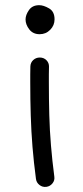

<svg xmlns="http://www.w3.org/2000/svg" viewBox="-20 -579 325 756"><path d="M80.6 -502.4Q80.6 -520 94 -539.3Q107.4 -558.6 134.3 -558.6Q151.4 -558.6 173.1 -546.1Q194.8 -533.7 194.8 -502.9Q194.8 -479 177.7 -461.7Q160.6 -444.3 136.2 -444.3Q109.9 -444.3 95.2 -463.4Q80.6 -482.4 80.6 -502.4ZM162.6 156.7Q147.5 158.7 135.5 149.4Q123.5 140.1 121.6 125.5Q112.8 59.6 107.9 -1Q103 -61.5 101.1 -123.8Q99.1 -186 99.1 -256.8Q99.1 -271 99.1 -286.4Q99.1 -301.8 99.6 -317.4Q100.1 -332.5 110.8 -342.5Q121.6 -352.5 136.7 -352.5Q152.3 -352.5 162.8 -342Q173.3 -331.5 172.9 -316.4Q172.4 -301.3 172.4 -286.1Q172.4 -271 172.4 -256.8Q172.4 -186.5 174.1 -125.5Q175.8 -64.5 180.7 -6.1Q185.5 52.2 193.8 115.7Q196.3 130.9 186.8 142.8Q177.2 154.8 162.6 156.7Z"/></svg>

Font: Mikhak-DS2-FD Regular
Style: Regular
Weight: 400
Designer: Amin Abedi
Version: Version 3.4